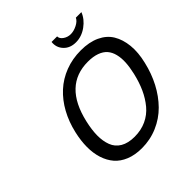

<svg xmlns="http://www.w3.org/2000/svg" viewBox="-238 -1089 1280 1280"><g transform="rotate(-45 401.5 -449.5)"><path d="M685.1 -375Q696.8 -425.8 699 -467Q701.2 -508.3 692.6 -542.7Q684.1 -577.1 664.1 -600.3Q644 -623.5 608.9 -636.2Q573.7 -648.9 524.9 -648.9Q299.8 -648.9 236.8 -375Q221.7 -309.6 221.2 -257.1Q220.7 -204.6 236.6 -162.6Q252.4 -120.6 291.7 -97.4Q331.1 -74.2 392.1 -74.2Q453.1 -74.2 502.7 -97.2Q552.2 -120.1 587.2 -162.1Q622.1 -204.1 646 -256.6Q669.9 -309.1 685.1 -375ZM788.1 -375Q769 -292.5 732.2 -222.2Q695.3 -151.9 643.1 -98.9Q590.8 -45.9 521 -15.9Q451.2 14.2 372.1 14.2Q308.1 14.2 259 -5.6Q210 -25.4 179.7 -60.5Q149.4 -95.7 133.8 -144.3Q118.2 -192.9 118.4 -251.2Q118.7 -309.6 133.8 -375Q152.3 -455.6 188.7 -521.7Q225.1 -587.9 276.9 -635.5Q328.6 -683.1 397.2 -709.5Q465.8 -735.8 544.9 -735.8Q623.5 -735.8 679.9 -709.5Q736.3 -683.1 765.1 -635.5Q793.9 -587.9 800.8 -521.5Q807.6 -455.1 788.1 -375ZM574.2 -858.9Q603.5 -858.9 634.5 -874.8Q665.5 -890.6 675.8 -913.1H728Q709.5 -864.7 661.9 -830.3Q614.3 -795.9 560.1 -795.9Q505.9 -795.9 473.6 -830.1Q441.4 -864.3 446.8 -913.1H499Q499 -891.1 522.5 -875Q545.9 -858.9 574.2 -858.9Z"/></g></svg>

Font: Perun
Style: Italic
Weight: 400
Italic angle: -12°
Foundry: Stefan Peev, Context Ltd
Version: Version 001.000